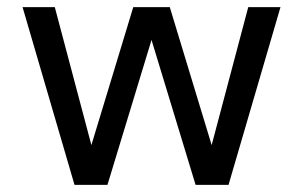

<svg xmlns="http://www.w3.org/2000/svg" viewBox="-20 -516 846 536"><path d="M188 0 43 -496H133L246 -70L223 -71L352 -496H454L583 -71L560 -70L673 -496H763L618 0H526L391 -444H415L280 0Z"/></svg>

Font: Host Grotesk Light
Style: Regular
Weight: 400
Version: Version 1.003